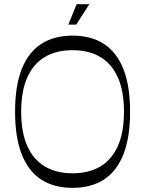

<svg xmlns="http://www.w3.org/2000/svg" viewBox="-20 -886 696 921"><path d="M328.1 15.1Q239.7 15.1 178.2 -24.4Q116.7 -64 84.5 -145.2Q52.3 -226.4 52.3 -350Q52.3 -474.6 84.6 -555.3Q116.9 -636 178.3 -675.6Q239.7 -715.1 328.1 -715.1Q416.6 -715.1 478 -675.6Q539.4 -636 571.7 -555.3Q604 -474.6 604 -350Q604 -226.4 571.8 -145.2Q539.6 -64 478.1 -24.4Q416.7 15.1 328.1 15.1ZM328.1 -54.7Q406.1 -54.7 461.1 -87.4Q516.1 -120.1 545.4 -185.6Q574.7 -251 574.7 -350Q574.7 -449.1 545.4 -514.5Q516.1 -579.9 461.1 -612.6Q406.1 -645.3 328.1 -645.3Q250.3 -645.3 195.2 -612.6Q140.1 -579.9 110.9 -514.5Q81.6 -449.1 81.6 -350Q81.6 -251 110.9 -185.6Q140.1 -120.1 195.2 -87.4Q250.3 -54.7 328.1 -54.7ZM307.9 -768 347.7 -866H408.6L345.7 -768Z"/></svg>

Font: Ojuju ExtraLight
Style: Regular
Weight: 200
Designer: Chisaokwu Joboson, Mirko Velimirovic
Foundry: Udi Foundry
Version: Version 1.000